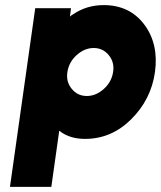

<svg xmlns="http://www.w3.org/2000/svg" viewBox="-20 -532 630 752"><path d="M258 -500 254 -467Q257 -470 260.5 -472.5Q264 -475 268 -477Q320 -512 386 -512Q488 -512 545 -436Q602 -360 587 -250Q572 -142 493 -64Q416 12 313 12Q258 12 220 -14Q218 -16 216 -17.5Q214 -19 212 -20L181 200H19L118 -500ZM320 -156Q356 -156 387 -184Q417 -211 423 -250Q429 -288 406 -316Q383 -344 347 -344Q311 -344 280 -316Q250 -289 244 -250Q238 -212 261 -184Q284 -156 320 -156Z"/></svg>

Font: Unageo
Style: Black-Italic
Weight: 900
Designer: Richard Sepsi
Foundry: Richard Sepsi
Version: Version 2.000